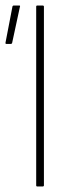

<svg xmlns="http://www.w3.org/2000/svg" viewBox="-20 -675 256 695"><path d="M115 0Q111 0 111 -4V-651Q111 -655 115 -655H134Q139 -655 139 -651V-4Q139 0 134 0ZM3 -516Q-1 -516 0 -521L25 -651Q26 -655 30 -655H50Q54 -655 52 -650L24 -520Q23 -516 19 -516Z"/></svg>

Font: Sofia Sans Cond ExtraLight
Style: Regular
Weight: 200
Width: 3
Designer: Botio Nikoltchev, Ani Petrova
Foundry: lettersoup
Version: Version 4.100; ttfautohint (v1.8.3)